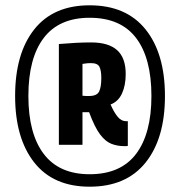

<svg xmlns="http://www.w3.org/2000/svg" viewBox="-20 -912 679 724"><path d="M318 -208Q181 -208 109 -299.5Q37 -391 37 -550Q37 -710 109 -801Q181 -892 318 -892Q456 -892 529 -801Q602 -710 602 -550Q602 -390 529 -299Q456 -208 318 -208ZM318 -255Q435 -255 493 -331.5Q551 -408 551 -550Q551 -693 493 -769Q435 -845 318 -845Q203 -845 145 -769Q87 -693 87 -550Q87 -408 145 -331.5Q203 -255 318 -255ZM447 -361Q423 -361 400.5 -369.5Q378 -378 357.5 -405Q337 -432 316 -489Q313 -489 307 -489Q303 -489 299.5 -489Q296 -489 291 -489V-366H202V-746Q237 -749 266.5 -750.5Q296 -752 324 -752Q389 -752 421.5 -723Q454 -694 454 -633Q454 -590 440 -559.5Q426 -529 397 -518Q409 -490 423 -472.5Q437 -455 456 -455Q460 -455 462 -455V-362Q459 -361 454.5 -361Q450 -361 447 -361ZM316 -550Q345 -550 353.5 -566.5Q362 -583 362 -618Q362 -646 355 -660Q348 -674 323 -674Q316 -674 309.5 -673.5Q303 -673 291 -671V-551Q300 -550 305.5 -550Q311 -550 316 -550Z"/></svg>

Font: Georama SemiCondensed
Style: Bold
Weight: 700
Width: 4
Designer: Jean-Baptiste Levee
Foundry: Production Type
Version: Version 1.000